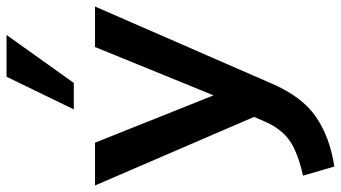

<svg xmlns="http://www.w3.org/2000/svg" viewBox="-250 -568 1044 588"><g transform="rotate(-90 272.0 -274.0)"><path d="M546 -505 311 34Q271 128 209 171Q147 214 56 228L28 132Q99 116 134.5 91.5Q170 67 192 19L208 -18L-2 -505H129L274 -142L422 -505ZM231 -570 331 -776H459L312 -570Z"/></g></svg>

Font: Muli
Style: Bold
Weight: 700
Designer: Vernon Adams
Foundry: Vernon Adams
Version: Version 2.001